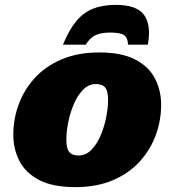

<svg xmlns="http://www.w3.org/2000/svg" viewBox="-20 -752 714 787"><path d="M387 -537Q478.5 -537 534.2 -508Q590 -479 615.2 -430.2Q640.5 -381.5 640.5 -322Q640.5 -259 618.8 -199Q597 -139 553.5 -90.8Q510 -42.5 443.8 -13.8Q377.5 15 288 15Q196.5 15 140.8 -14Q85 -43 59.8 -92Q34.5 -141 34.5 -200Q34.5 -263 56.2 -323Q78 -383 121.5 -431.2Q165 -479.5 231.5 -508.2Q298 -537 387 -537ZM302 -114.5Q331.5 -114.5 354.2 -137.5Q377 -160.5 392.2 -196.2Q407.5 -232 415.2 -271Q423 -310 423 -342Q423 -379 411.2 -393.2Q399.5 -407.5 373 -407.5Q343.5 -407.5 320.8 -384.5Q298 -361.5 282.8 -325.8Q267.5 -290 259.8 -251Q252 -212 252 -180Q252 -143 264 -128.8Q276 -114.5 302 -114.5ZM433 -618.5Q392.5 -618.5 370.2 -607.2Q348 -596 331.5 -569H238Q263.5 -630.5 293.2 -666Q323 -701.5 362.2 -716.8Q401.5 -732 455 -732Q541 -732 570.8 -690.5Q600.5 -649 586 -569H504.5Q504.5 -596 489.2 -607.2Q474 -618.5 433 -618.5Z"/></svg>

Font: Newsreader Caption ExtraBold
Style: Italic
Weight: 800
Italic angle: -17°
Designer: Hugues Gentile
Foundry: Production Type
Version: Version 1.001